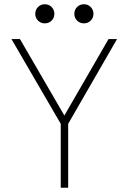

<svg xmlns="http://www.w3.org/2000/svg" viewBox="-20 -884 605 904"><path d="M266 0V-301L34 -700H74L283 -340L491 -700H531L301 -301V0ZM191 -774Q172 -774 159 -787Q146 -800 146 -819Q146 -838 159 -851Q172 -864 191 -864Q210 -864 223 -851Q236 -838 236 -819Q236 -800 223 -787Q210 -774 191 -774ZM375 -774Q356 -774 343 -787Q330 -800 330 -819Q330 -838 343 -851Q356 -864 375 -864Q394 -864 407 -851Q420 -838 420 -819Q420 -800 407 -787Q394 -774 375 -774Z"/></svg>

Font: Zen Kaku Gothic New Light
Style: Regular
Weight: 300
Designer: Yoshimichi Ohira
Foundry: Positype
Version: Version 1.002